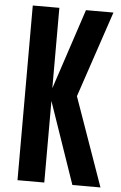

<svg xmlns="http://www.w3.org/2000/svg" viewBox="-58 -900 595 941"><g transform="rotate(5 239.5 -429.5)"><path d="M64.5 0V-859.4H195.3V-463.9L326.2 -859.4H461.4L318.8 -435.5L472.7 0H334.5L196.3 -401.4V0Z"/></g></svg>

Font: Antonio
Style: Bold
Weight: 700
Designer: Vernon Adams
Foundry: Vernon Adams
Version: Version 1.002